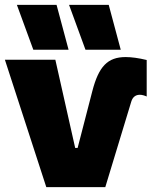

<svg xmlns="http://www.w3.org/2000/svg" viewBox="-22 -764 629 784"><path d="M422 -744H260L327 -561H471ZM209 -744H47L114 -561H258ZM514 -349C520 -369 533 -377 549 -377C558 -377 568 -374 577 -370V-519C544 -527 515 -531 491 -531C417 -531 381 -492 355 -392L295 -160H285L204 -520H-2L167 0H408Z"/></svg>

Font: Fixel Display Black
Style: Regular
Weight: 900
Designer: AlfaBravo + MacPaw
Foundry: Kyrylo Tkachov, Marchela Mozhyna, Serhii Makarenko, Maria Weinstein, Zakhar Kryvoshyya
Version: Version 1.211